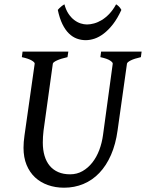

<svg xmlns="http://www.w3.org/2000/svg" viewBox="-20 -854 676 889"><path d="M632.3 -589.4Q601.6 -582.5 585.2 -574.2Q568.8 -565.9 567.9 -559.1L524.4 -250Q515.6 -186 493.9 -136.5Q472.2 -86.9 439.9 -53.2Q407.7 -19.5 366.2 -2.2Q324.7 15.1 276.4 15.1Q236.3 15.1 201.9 2.9Q167.5 -9.3 142.3 -32.7Q117.2 -56.2 103 -90.6Q88.9 -125 88.9 -169.9Q88.9 -195.8 93.3 -226.1L140.6 -559.1Q141.6 -564.9 127.2 -573.7Q112.8 -582.5 81.1 -589.4L84.5 -615.2H296.4L292.5 -589.4Q261.7 -582.5 243.7 -574.2Q225.6 -565.9 224.6 -559.1L181.6 -249Q179.7 -234.9 179 -220.7Q178.2 -206.5 178.2 -193.8Q178.2 -159.7 186.3 -132.6Q194.3 -105.5 210.2 -86.4Q226.1 -67.4 249.8 -57.1Q273.4 -46.9 304.7 -46.9Q336.4 -46.9 362.3 -61.8Q388.2 -76.7 407.7 -101.6Q427.2 -126.5 439.7 -159.4Q452.1 -192.4 457 -229L502 -559.1Q502.9 -564.9 489.7 -573.7Q476.6 -582.5 444.8 -589.4L448.2 -615.2H635.7ZM542 -808.1Q523.9 -768.6 503.2 -741.9Q482.4 -715.3 460.7 -698.7Q439 -682.1 417.7 -675Q396.5 -668 377 -668Q355.5 -668 335.7 -675.3Q315.9 -682.6 299.1 -699Q282.2 -715.3 269 -742.2Q255.9 -769 247.6 -808.1Q254.4 -816.4 262.7 -823.2Q271 -830.1 278.3 -834Q285.2 -808.1 297.1 -790.3Q309.1 -772.5 323.5 -761.5Q337.9 -750.5 353.3 -745.6Q368.7 -740.7 382.8 -740.7Q397.9 -740.7 415.8 -745.6Q433.6 -750.5 451.7 -761.5Q469.7 -772.5 486.6 -790.3Q503.4 -808.1 517.6 -834Q524.4 -830.1 530.8 -823.7Q537.1 -817.4 542 -808.1Z"/></svg>

Font: Gentium Book Basic
Style: Italic
Weight: 400
Italic angle: -8°
Designer: J. Victor Gaultney and Annie Olsen
Foundry: SIL International
Version: Version 1.102; 2013; Maintenance release